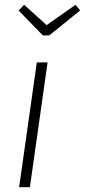

<svg xmlns="http://www.w3.org/2000/svg" viewBox="-20 -783 355 803"><path d="M179 -522 105 0H60L134 -522ZM296 -763 315 -739 186 -635H159L58 -739L81 -763L175 -678Z"/></svg>

Font: Fira Sans Condensed ExtraLight
Style: Italic
Weight: 275
Width: 3
Italic angle: -8°
Designer: Carrois Corporate & Edenspiekermann AG
Foundry: Carrois Corporate GbR & Edenspiekermann AG
Version: Version 4.203